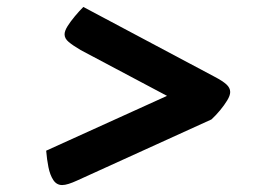

<svg xmlns="http://www.w3.org/2000/svg" viewBox="-20 -645 793 553"><path d="M589 -301 212 -501Q190 -514 178 -524Q166 -534 166 -546Q166 -556 174.5 -569.5Q183 -583 195.5 -598Q208 -613 220 -625L598 -424Q621 -412 632 -402Q643 -392 643 -380Q643 -370 634.5 -356Q626 -342 614 -327.5Q602 -313 589 -301ZM159 -112Q143 -112 133.5 -126.5Q124 -141 119.5 -163.5Q115 -186 113 -211L501 -387Q514 -393 524 -396.5Q534 -400 542 -400Q562 -400 574 -377Q581 -364 584.5 -345Q588 -326 589 -301L202 -125Q189 -119 178 -115.5Q167 -112 159 -112Z"/></svg>

Font: Lemonada
Style: Regular
Weight: 400
Designer: Mohamed Gaber (Arabic), Eduardo Tunni (Latin)
Foundry: Kief Type Foundry
Version: Version 4.005